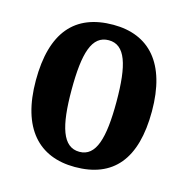

<svg xmlns="http://www.w3.org/2000/svg" viewBox="-88 -632 711 727"><g transform="rotate(15 268.0 -269.0)"><path d="M267 10C417 10 495 -81 495 -269C495 -457 410 -548 270 -548C119 -548 40 -457 40 -269C40 -81 126 10 267 10ZM269 -50C203 -50 180 -126 180 -269C180 -414 202 -487 268 -487C333 -487 356 -414 356 -269C356 -126 334 -50 269 -50Z"/></g></svg>

Font: Noto Serif Thai Condensed
Style: Bold
Weight: 700
Width: 3
Designer: Monotype Design Team
Foundry: Monotype Imaging Inc.
Version: Version 2.002